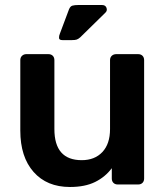

<svg xmlns="http://www.w3.org/2000/svg" viewBox="-20 -736 661 766"><path d="M259 10Q167 10 114 -50Q61 -110 61 -215V-496Q61 -507 68 -513.5Q75 -520 85 -520H173Q184 -520 190.5 -513.5Q197 -507 197 -496V-221Q197 -97 306 -97Q358 -97 388.5 -129.5Q419 -162 419 -221V-496Q419 -507 426 -513.5Q433 -520 444 -520H531Q542 -520 548.5 -513.5Q555 -507 555 -496V-24Q555 -13 548.5 -6.5Q542 0 531 0H450Q439 0 432.5 -6.5Q426 -13 426 -24V-65Q400 -30 359.5 -10Q319 10 259 10ZM229 -576Q216 -576 215.5 -584.5Q215 -593 219 -602L255 -698Q260 -711 269 -713.5Q278 -716 292 -716H387Q401 -716 405 -704.5Q409 -693 400 -685L300 -587Q292 -580 285.5 -578Q279 -576 267 -576Z"/></svg>

Font: Fz Rubik Med
Style: Regular
Weight: 500
Designer: Hubert and Fischer
Foundry: Hubert and Fischer
Version: Vit hóa bi FontZin.com